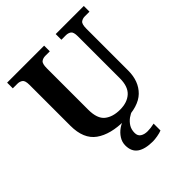

<svg xmlns="http://www.w3.org/2000/svg" viewBox="-255 -870 1266 1266"><g transform="rotate(-45 378.5 -237.0)"><path d="M397 10Q267 10 193.5 -42.5Q120 -95 120 -218V-600Q120 -640 104.5 -650.5Q89 -661 69 -661H26V-714H371V-661H329Q308 -661 293 -650Q278 -639 278 -596V-210Q278 -126 318.5 -93.5Q359 -61 427 -61Q494 -61 533 -96.5Q572 -132 572 -208V-600Q572 -640 557 -650.5Q542 -661 521 -661H479V-714H741V-661H698Q677 -661 662 -650Q647 -639 647 -596V-206Q647 -106 587.5 -48Q528 10 397 10ZM433 240Q360 240 322 213.5Q284 187 284 130Q284 99 301 72Q318 45 345 26Q372 7 402 0H479Q458 6 436.5 21.5Q415 37 400.5 60Q386 83 386 115Q386 142.8 405.5 155.4Q425 168 455 168Q469 168 484.5 166Q500 164 518 160V224Q502 231 475.5 235.5Q449 240 433 240Z"/></g></svg>

Font: Noto Serif Vithkuqi
Style: Regular
Weight: 400
Version: Version 1.005